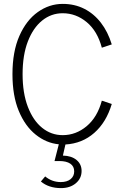

<svg xmlns="http://www.w3.org/2000/svg" viewBox="-20 -731 640 986"><path d="M293 235Q262 235 236 226.5Q210 218 190 201L212 175Q247 204 292 204Q324 204 342.5 189Q361 174 361 149Q361 123 341 109.5Q321 96 285 96H260L282 10Q218 4 163.5 -39.5Q109 -83 76.5 -161Q44 -239 44 -350Q44 -466 79.5 -546.5Q115 -627 174 -669Q233 -711 302 -711Q363 -711 412.5 -686Q462 -661 498 -614.5Q534 -568 554 -503L503 -486Q480 -572 425 -617.5Q370 -663 302 -663Q243 -663 196.5 -625.5Q150 -588 123 -518Q96 -448 96 -350Q96 -253 123 -182.5Q150 -112 196.5 -74.5Q243 -37 302 -37Q370 -37 425 -83Q480 -129 503 -214L554 -197Q526 -103 464 -48.5Q402 6 316 11L303 68Q347 69 373 90.5Q399 112 399 147Q399 185 369.5 210Q340 235 293 235Z"/></svg>

Font: Red Hat Mono VF Light
Style: Regular
Weight: 300
Monospace: yes
Designer: Pentagram, MCKL
Foundry: Pentagram, MCKL
Version: Version 1.023